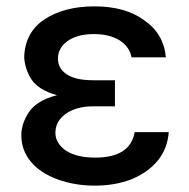

<svg xmlns="http://www.w3.org/2000/svg" viewBox="-20 -573 593 603"><path d="M187 -216Q154 -192 154 -156Q154 -123 187 -100Q221 -78 279 -78Q334 -78 365 -98Q396 -118 403 -158H510Q506 -106 475 -68Q444 -31 393 -10Q341 10 278 10Q214 10 160 -10Q106 -30 77 -65Q47 -101 47 -148Q47 -185 71 -221Q96 -258 159 -274Q99 -291 78 -325Q58 -357 56 -393Q58 -470 118 -511Q180 -553 277 -553Q373 -553 432 -510Q494 -468 501 -393H393Q387 -426 356 -446Q324 -466 275 -466Q223 -466 192 -444Q162 -422 162 -389Q162 -358 189 -340Q217 -321 271 -321H341V-285V-239H271Q221 -239 187 -216Z"/></svg>

Font: Sinter Medium
Style: Regular
Weight: 500
Foundry: Adobe & rsms
Version: Version 1.000